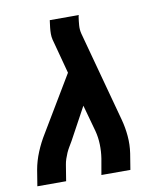

<svg xmlns="http://www.w3.org/2000/svg" viewBox="-82 -805 765 874"><g transform="rotate(-10 300.0 -367.5)"><path d="M20 0 32 -74Q39 -114 55.5 -154Q72 -194 95 -231L247 -485L211 -620Q207 -633 204 -646Q201 -659 201 -672.5Q201 -686 202.5 -700Q204 -714 206 -728L207 -735H341L339 -728Q336 -708 334.5 -688Q333 -668 338 -649L451 -231Q461 -194 464.5 -154Q468 -114 462 -74L450 0H316L329 -74Q334 -106 333 -139Q332 -172 324 -202L290 -325L209 -176Q202 -164 194.5 -151.5Q187 -139 181.5 -126.5Q176 -114 171.5 -100.5Q167 -87 165 -74L153 0Z"/></g></svg>

Font: Iosevka Curly Slab XBdExObl
Style: Regular
Weight: 800
Width: 7
Italic angle: -9°
Monospace: yes
Designer: Belleve Invis
Foundry: Belleve Invis
Version: Version 11.1.0; ttfautohint (v1.8.3)